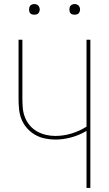

<svg xmlns="http://www.w3.org/2000/svg" viewBox="-20 -932 540 952"><path d="M409 0V-283Q374 -262 334 -251Q294 -240 254 -240Q228 -240 202 -245.5Q176 -251 153.5 -264Q131 -277 113.5 -297Q96 -317 86.5 -341Q77 -365 74.5 -391Q72 -417 72 -443V-735H91V-443Q91 -420 93 -396.5Q95 -373 103.5 -351Q112 -329 127.5 -310.5Q143 -292 163.5 -280.5Q184 -269 207 -263.5Q230 -258 254 -258Q295 -258 334.5 -270Q374 -282 409 -304V-735H428V0ZM350 -859Q345 -859 339.5 -860.5Q334 -862 330.5 -865.5Q327 -869 325.5 -874.5Q324 -880 324 -885Q324 -890 325.5 -895.5Q327 -901 330.5 -904.5Q334 -908 339.5 -910Q345 -912 350 -912Q355 -912 360.5 -910Q366 -908 369.5 -904.5Q373 -901 375 -895.5Q377 -890 377 -885Q377 -880 375 -874.5Q373 -869 369.5 -865.5Q366 -862 360.5 -860.5Q355 -859 350 -859ZM150 -859Q145 -859 139.5 -860.5Q134 -862 130.5 -865.5Q127 -869 125.5 -874.5Q124 -880 124 -885Q124 -890 125.5 -895.5Q127 -901 130.5 -904.5Q134 -908 139.5 -910Q145 -912 150 -912Q155 -912 160.5 -910Q166 -908 169.5 -904.5Q173 -901 175 -895.5Q177 -890 177 -885Q177 -880 175 -874.5Q173 -869 169.5 -865.5Q166 -862 160.5 -860.5Q155 -859 150 -859Z"/></svg>

Font: Iosevka Thin
Style: Regular
Weight: 100
Monospace: yes
Designer: Belleve Invis
Foundry: Belleve Invis
Version: Version 32.5.0; ttfautohint (v1.8.4)